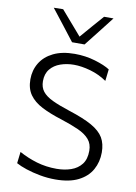

<svg xmlns="http://www.w3.org/2000/svg" viewBox="-104 -1035 789 1112"><g transform="rotate(10 291.0 -479.5)"><path d="M300.5 10Q255.5 10 210.8 1.8Q166 -6.5 128.2 -19Q90.5 -31.5 67.5 -44.5L75.5 -112Q125.5 -84.5 180.5 -68.2Q235.5 -52 297 -52Q344 -52 382.5 -65.5Q421 -79 443.8 -108.5Q466.5 -138 466.5 -187.5Q466.5 -228 444 -254.2Q421.5 -280.5 378.8 -299.8Q336 -319 275.5 -338.5Q206.5 -360 158 -385Q109.5 -410 84 -446Q58.5 -482 58.5 -536.5Q58.5 -590 84.5 -633Q110.5 -676 161.5 -701Q212.5 -726 287 -726Q350 -726 407.5 -708.8Q465 -691.5 495.5 -671.5L487.5 -602.5Q442.5 -633.5 390 -648.2Q337.5 -663 293.5 -663Q251 -663 214 -650Q177 -637 154.5 -609.5Q132 -582 132 -538.5Q132 -502.5 151 -478.2Q170 -454 210 -435Q250 -416 313.5 -395.5Q399.5 -368 448.8 -340Q498 -312 518.8 -276.8Q539.5 -241.5 539.5 -190.5Q539.5 -134.5 514.2 -89Q489 -43.5 436.2 -16.8Q383.5 10 300.5 10ZM259 -789.5Q224.5 -834 189.8 -878.8Q155 -923.5 120 -968L175 -969Q205.5 -933.5 235.5 -899Q265.5 -864.5 296 -829Q326.5 -864 356 -898.5Q385.5 -932.5 416 -967H471.5Q437 -923 402.5 -878.5Q367.5 -834 332.5 -789.5Z"/></g></svg>

Font: Heraclito Light
Style: Regular
Weight: 300
Designer: Kostas Bartsokas (font) & Cristiano Sobral (main changes)
Foundry: Kostas Bartsokas (font) & Cristiano Sobral (main changes)
Version: Version 1.00;July 8, 2020;FontCreator 13.0.0.2655 64-bit